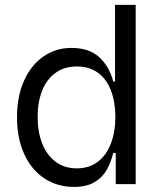

<svg xmlns="http://www.w3.org/2000/svg" viewBox="-20 -747 656 779"><path d="M280.5 11.4Q212.4 11.4 159.8 -23.4Q107.2 -58.2 78.1 -122.2Q49 -186.1 49 -271.3Q49 -355.5 77.4 -419.2Q105.8 -483 156.2 -517.8Q206.7 -552.6 269.2 -552.6Q342.3 -552.6 383 -514.7Q423.7 -476.9 439.6 -416.2H446.7V-727.3H530.5V0H449.6V-126.4H439.6Q429 -85.2 411.6 -55.4Q394.2 -25.6 362 -7.1Q329.9 11.4 280.5 11.4ZM291.9 -63.9Q341.3 -63.9 376.2 -90.2Q411.2 -116.5 429.5 -163.5Q447.8 -210.6 448.2 -272.7Q447.8 -334.2 429.9 -380.5Q411.9 -426.8 377 -452.1Q342 -477.3 291.9 -477.3Q240.1 -477.3 204.2 -450.6Q168.3 -424 150.4 -377.7Q132.5 -331.3 132.8 -272.7Q132.5 -213.4 150.7 -166Q169 -118.6 204.9 -91.3Q240.8 -63.9 291.9 -63.9Z"/></svg>

Font: Riot Sans
Style: Regular
Weight: 400
Designer: Rasmus Andersson
Foundry: rsms
Version: Version 3.005